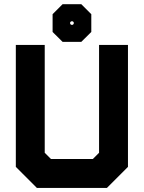

<svg xmlns="http://www.w3.org/2000/svg" viewBox="-20 -920 704 940"><path d="M160.5 0 57.5 -103V-700H199V-172L229.5 -141.5H434.5L465 -172V-700H606.5V-103L503.5 0ZM195 -71H469L536 -135.5V-629.5V-135.5L469 -71H195L128 -136.5V-629.5V-136.5ZM286.5 -715 237.5 -763.5V-850.5L286.5 -899.5H378L427 -850.5V-763.5L378 -715ZM305.5 -757.5H359.5L385.5 -783V-833L359.5 -859H305.5L279.5 -833V-783ZM305.5 -757.5 279.5 -783V-833L305.5 -859H359.5L385.5 -833V-783L359.5 -757.5ZM328 -798.5H336.5L341 -803.5V-811L336.5 -815.5H328L323.5 -811V-803.5Z"/></svg>

Font: Tourney Black
Style: Regular
Weight: 900
Version: Version 1.015